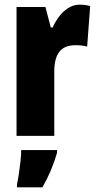

<svg xmlns="http://www.w3.org/2000/svg" viewBox="-20 -583 415 824"><path d="M322 -563Q332 -563 342 -562Q352 -561 367 -557L354 -383Q335 -389 304 -389Q256 -389 234.5 -360.5Q213 -332 213 -278V0H51V-553H175L198 -465H206Q216 -488 232.5 -510.5Q249 -533 272 -548Q295 -563 322 -563ZM225 72Q202 152 162 221H53V207Q57 190 61 163Q65 136 68 108.5Q71 81 71 61H225Z"/></svg>

Font: Noto Sans ExtraCondensed Black
Style: Regular
Weight: 900
Width: 2
Designer: Monotype Design Team
Foundry: Monotype Imaging Inc.
Version: Version 2.013; ttfautohint (v1.8.4.7-5d5b)